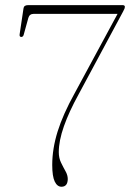

<svg xmlns="http://www.w3.org/2000/svg" viewBox="-20 -720 516 748"><path d="M244 -22.5Q243.5 7.5 219.5 7.5Q203 7.5 193.2 -12.8Q183.5 -33 183.5 -77.5Q183.5 -140.5 204.5 -207.8Q225.5 -275 271 -357L438 -666H111.5Q95 -666 90.5 -650.5L72 -583.5Q69.5 -576 62.5 -576Q55 -576.5 56.5 -586.5L71.5 -687Q73 -700 89 -700H458Q466.5 -700 466.5 -693Q466.5 -690.5 465.2 -686.8Q464 -683 459.5 -675L286 -352Q249 -285 229 -228.2Q209 -171.5 209 -127Q209 -104.5 217.8 -86.5Q226.5 -68.5 235.2 -53Q244 -37.5 244 -22.5Z"/></svg>

Font: Fraunces 72pt S000 Thin
Style: Regular
Weight: 100
Version: Version 1.000; ttfautohint (v1.8.3)